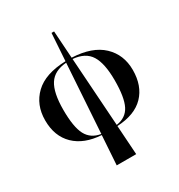

<svg xmlns="http://www.w3.org/2000/svg" viewBox="-225 -911 1212 1298"><g transform="rotate(-30 380.5 -262.0)"><path d="M305 236 320 8Q187 0 112.5 -72.5Q38 -145 38 -269Q38 -390 117.5 -466Q197 -542 357 -547L371 -760H391L405 -547Q562 -540 642 -464Q722 -388 722 -269Q722 -145 651.5 -72Q581 1 442 8L457 236ZM180 -269Q180 -135 212.5 -73.5Q245 -12 321 0L356 -536Q261 -529 220.5 -466Q180 -403 180 -269ZM581 -269Q581 -401 541.5 -464.5Q502 -528 406 -536L442 -1Q518 -12 549.5 -74Q581 -136 581 -269Z"/></g></svg>

Font: Noto Serif Display SemiCondensed
Style: Bold
Weight: 700
Width: 4
Designer: Monotype Design Team
Foundry: Monotype Imaging Inc.
Version: Version 2.009